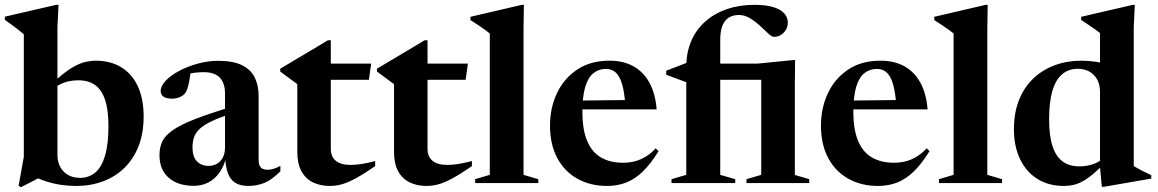

<svg xmlns="http://www.w3.org/2000/svg" viewBox="-31 -757 4788 794"><path d="M102 -31 162 -37.5 56 17 46 11.5 67.5 -109V-615Q60.5 -621 49.8 -629.8Q39 -638.5 23.8 -650Q8.5 -661.5 -11 -675V-688L201 -737H211L206.5 -642.5V-116Q206.5 -88 218.2 -66.5Q230 -45 251 -33.2Q272 -21.5 300 -21.5Q337 -21.5 363.2 -43.8Q389.5 -66 403.5 -113.5Q417.5 -161 417.5 -236Q417.5 -302.5 403.5 -344.2Q389.5 -386 362 -405.5Q334.5 -425 293.5 -425Q272.5 -425 253 -420.8Q233.5 -416.5 215.2 -407Q197 -397.5 179 -381L172 -400Q204 -431 230.2 -451.5Q256.5 -472 279 -484Q301.5 -496 322.5 -501Q343.5 -506 364.5 -506Q427 -506 471.5 -478.2Q516 -450.5 539.5 -399Q563 -347.5 563 -275.5Q563 -206 542 -152.5Q521 -99 483 -62.2Q445 -25.5 394.2 -6.8Q343.5 12 283.5 12Q252.5 12 221.8 7.5Q191 3 161.2 -6.5Q131.5 -16 102 -31Z M925.5 -315 927.5 -287Q876 -271 843.8 -255.5Q811.5 -240 794.5 -223.8Q777.5 -207.5 771.2 -189Q765 -170.5 765 -148Q765 -108.5 783.5 -89.8Q802 -71 830.5 -71Q851 -71 866.5 -80Q882 -89 890.8 -106Q899.5 -123 899.5 -147.5V-371.5Q899.5 -413 878 -435.8Q856.5 -458.5 811.5 -458.5Q790.5 -458.5 770.5 -455.8Q750.5 -453 737 -447.5L759 -474.5Q756 -447 752.5 -426.5Q749 -406 744.5 -392.2Q740 -378.5 734 -370.5Q726 -361 711.2 -355Q696.5 -349 679.5 -349Q657 -349 645.2 -357.2Q633.5 -365.5 633.5 -380Q633.5 -401.5 654.5 -423.5Q675.5 -445.5 710.2 -464Q745 -482.5 787.2 -494Q829.5 -505.5 872 -505.5Q933 -505.5 969.5 -487.5Q1006 -469.5 1022.2 -437Q1038.5 -404.5 1038.5 -360V-94.5Q1038.5 -81 1042.8 -72Q1047 -63 1055.2 -59Q1063.5 -55 1074.5 -55Q1087.5 -55 1101 -59Q1114.5 -63 1128.5 -71.5V-48.5Q1093.5 -13.5 1062.5 -0.8Q1031.5 12 996 12Q962 12 941.2 -1.5Q920.5 -15 911 -42.2Q901.5 -69.5 900 -109.5L904.5 -107.5Q895.5 -69.5 876.2 -42.8Q857 -16 830 -2.2Q803 11.5 770.5 11.5Q705 11.5 666.8 -21.8Q628.5 -55 628.5 -115.5Q628.5 -146.5 639.5 -170.8Q650.5 -195 681.5 -217.2Q712.5 -239.5 771.2 -262.8Q830 -286 925.5 -315Z M1337 -142Q1337 -108.5 1358 -91.8Q1379 -75 1418.5 -75Q1440 -75 1464.2 -78.8Q1488.5 -82.5 1520.5 -91V-70Q1474 -38 1441.5 -20.2Q1409 -2.5 1383.8 4.8Q1358.5 12 1332.5 12Q1293.5 12 1263.2 -2.8Q1233 -17.5 1215.8 -48.5Q1198.5 -79.5 1198.5 -128V-409L1128 -461V-473Q1135.5 -477.5 1150.8 -486.5Q1166 -495.5 1186.5 -507.8Q1207 -520 1230.5 -534Q1254 -548 1278.5 -562.5Q1303 -577 1325 -590.5H1337V-479ZM1284 -427V-494H1504L1494.5 -427Z M1737 -142Q1737 -108.5 1758 -91.8Q1779 -75 1818.5 -75Q1840 -75 1864.2 -78.8Q1888.5 -82.5 1920.5 -91V-70Q1874 -38 1841.5 -20.2Q1809 -2.5 1783.8 4.8Q1758.5 12 1732.5 12Q1693.5 12 1663.2 -2.8Q1633 -17.5 1615.8 -48.5Q1598.5 -79.5 1598.5 -128V-409L1528 -461V-473Q1535.5 -477.5 1550.8 -486.5Q1566 -495.5 1586.5 -507.8Q1607 -520 1630.5 -534Q1654 -548 1678.5 -562.5Q1703 -577 1725 -590.5H1737V-479ZM1684 -427V-494H1904L1894.5 -427Z M2134 -34 2195 -16V0H1934V-16L1994.5 -34V-618.5Q1988 -624 1976.8 -632.2Q1965.5 -640.5 1949.8 -651Q1934 -661.5 1914.5 -674V-687.5L2127 -737H2135.5L2134 -640.5Z M2489.5 -506Q2548 -506 2589.8 -482.2Q2631.5 -458.5 2655.5 -413.5Q2679.5 -368.5 2684.5 -304.5H2353.5V-341L2618 -344L2555 -320.5Q2551.5 -375 2541.8 -408.2Q2532 -441.5 2515.8 -456.8Q2499.5 -472 2474.5 -472Q2444.5 -472 2422.5 -454Q2400.5 -436 2389 -397Q2377.5 -358 2377.5 -294.5Q2377.5 -221 2397 -174.5Q2416.5 -128 2454 -106Q2491.5 -84 2545.5 -84Q2571 -84 2594.2 -90Q2617.5 -96 2639.2 -109.2Q2661 -122.5 2680.5 -143.5L2692.5 -132Q2660.5 -80 2627.8 -48.2Q2595 -16.5 2558.8 -2.2Q2522.5 12 2479.5 12Q2410.5 12 2357 -17.8Q2303.5 -47.5 2273.5 -103.5Q2243.5 -159.5 2243.5 -238Q2243.5 -310 2272 -371Q2300.5 -432 2355.5 -469Q2410.5 -506 2489.5 -506Z M3144.5 -427H2832L2813.5 -414.5L2724 -448V-464.5L2820 -501.5L2874 -494H3102L3248 -508.5H3257L3256 -408.5V-33.5L3315.5 -16V0H3056V-16L3117 -34V-453ZM2947.5 -34 3009.5 -16V0H2746V-16L2807 -34V-479.5Q2807 -539.5 2827.5 -587.2Q2848 -635 2885.8 -668.2Q2923.5 -701.5 2975 -719.2Q3026.5 -737 3089 -737Q3138 -737 3168.2 -727.2Q3198.5 -717.5 3212.8 -701Q3227 -684.5 3227 -663.5Q3227 -647.5 3219.2 -634.2Q3211.5 -621 3198.8 -612.8Q3186 -604.5 3170.5 -604.5Q3161 -604.5 3146.2 -618.2Q3131.5 -632 3112.5 -649.8Q3093.5 -667.5 3071.2 -681.2Q3049 -695 3025 -695Q2999.5 -695 2982.5 -684Q2965.5 -673 2956.5 -650.5Q2947.5 -628 2947.5 -592.5Z M3610 -506Q3668.5 -506 3710.2 -482.2Q3752 -458.5 3776 -413.5Q3800 -368.5 3805 -304.5H3474V-341L3738.5 -344L3675.5 -320.5Q3672 -375 3662.2 -408.2Q3652.5 -441.5 3636.2 -456.8Q3620 -472 3595 -472Q3565 -472 3543 -454Q3521 -436 3509.5 -397Q3498 -358 3498 -294.5Q3498 -221 3517.5 -174.5Q3537 -128 3574.5 -106Q3612 -84 3666 -84Q3691.5 -84 3714.8 -90Q3738 -96 3759.8 -109.2Q3781.5 -122.5 3801 -143.5L3813 -132Q3781 -80 3748.2 -48.2Q3715.5 -16.5 3679.2 -2.2Q3643 12 3600 12Q3531 12 3477.5 -17.8Q3424 -47.5 3394 -103.5Q3364 -159.5 3364 -238Q3364 -310 3392.5 -371Q3421 -432 3476 -469Q3531 -506 3610 -506Z M4052 -34 4113 -16V0H3852V-16L3912.5 -34V-618.5Q3906 -624 3894.8 -632.2Q3883.5 -640.5 3867.8 -651Q3852 -661.5 3832.5 -674V-687.5L4045 -737H4053.5L4052 -640.5Z M4518 -377.5Q4518 -420 4493 -446.2Q4468 -472.5 4425.5 -472.5Q4388.5 -472.5 4362 -450.5Q4335.5 -428.5 4321.5 -382.5Q4307.5 -336.5 4307.5 -264Q4307.5 -195 4321.8 -152Q4336 -109 4363.8 -89Q4391.5 -69 4433 -69Q4464.5 -69 4492.5 -79.2Q4520.5 -89.5 4544.5 -113.5L4548 -94Q4518 -62 4494 -41.2Q4470 -20.5 4449.2 -8.8Q4428.5 3 4409 7.5Q4389.5 12 4369.5 12Q4305 12 4258.5 -17.5Q4212 -47 4187 -99.8Q4162 -152.5 4162 -222.5Q4162 -290.5 4183 -343.2Q4204 -396 4242 -432.2Q4280 -468.5 4330.8 -487.2Q4381.5 -506 4440.5 -506Q4470 -506 4499.2 -501.8Q4528.5 -497.5 4557.2 -489Q4586 -480.5 4613.5 -466.5L4518 -456.5V-620.5Q4512 -625.5 4499 -634.8Q4486 -644 4470.2 -654.5Q4454.5 -665 4440 -674.5V-687.5L4654 -737H4662L4657.5 -644.5V-70.5Q4662 -67.5 4670.8 -62.5Q4679.5 -57.5 4690.2 -52Q4701 -46.5 4711.5 -41.5Q4722 -36.5 4730 -32.5V-18.5L4534.5 15.5H4525.5L4518 -65.5Z"/></svg>

Font: Newsreader 60pt SemiBold
Style: Regular
Weight: 600
Designer: Hugues Gentile
Foundry: Production Type
Version: Version 1.003